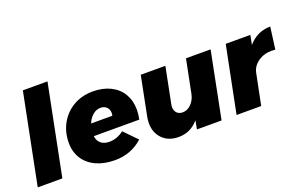

<svg xmlns="http://www.w3.org/2000/svg" viewBox="-90 -1108 2300 1480"><g transform="rotate(-20 1060.0 -367.5)"><path d="M362 -742 214 0H12L160 -742Z M935 -302Q935 -264 926 -223H553Q558 -183 584 -162Q610 -141 653 -141Q716 -141 771 -184L873 -79Q778 7 646 7Q558 7 492 -23Q426 -53 390 -109Q354 -165 354 -239Q354 -328 394 -399Q434 -470 504 -510Q574 -550 662 -550Q745 -550 807 -519Q869 -488 902 -432Q935 -376 935 -302ZM744 -344Q744 -374 725 -392.5Q706 -411 675 -411Q641 -411 612 -386.5Q583 -362 567 -322H741Q744 -334 744 -344Z M986 -171Q986 -200 991 -222L1055 -544H1257L1199 -252Q1196 -239 1196 -228Q1196 -197 1213.5 -179Q1231 -161 1261 -161Q1300 -161 1331 -192.5Q1362 -224 1372 -273L1426 -544H1628L1520 0H1318L1331 -70Q1266 7 1167 7Q1085 7 1035.5 -42.5Q986 -92 986 -171Z M2120 -552 2096 -371Q2076 -373 2066 -373Q2001 -373 1953.5 -339Q1906 -305 1896 -252L1845 0H1643L1752 -544H1954L1939 -467Q2012 -552 2120 -552Z"/></g></svg>

Font: TypoPRO Montserrat
Style: Italic
Weight: 800
Italic angle: -11.3°
Designer: Julieta Ulanovsky
Foundry: Julieta Ulanovsky
Version: Version 6.001